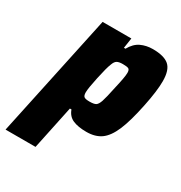

<svg xmlns="http://www.w3.org/2000/svg" viewBox="-214 -639 905 960"><g transform="rotate(30 239.0 -159.5)"><path d="M106 -510H272L263 -451H272Q293 -489 324 -503.5Q355 -518 392 -518Q457 -518 486 -493Q515 -468 515 -403Q515 -347 496 -255Q475 -152 451 -96Q427 -40 394 -16.5Q361 7 310 7Q262 7 232 -6Q202 -19 190 -53H181L128 199H-45ZM324 -255Q341 -327 341 -351Q341 -369 332.5 -373.5Q324 -378 300 -378Q277 -378 266 -371.5Q255 -365 248 -345Q238 -321 223.5 -253.5Q209 -186 209 -163Q209 -144 217 -138Q225 -132 248 -132Q274 -132 284.5 -138.5Q295 -145 303 -168.5Q311 -192 324 -255Z"/></g></svg>

Font: Saira Semi Condensed ExtraBold
Style: Italic
Weight: 800
Width: 4
Italic angle: -12°
Designer: Hector Gatti with collaboration of the Omnibus-Type team
Foundry: Omnibus-Type
Version: Version 1.001; ttfautohint (v1.8)